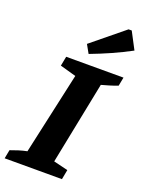

<svg xmlns="http://www.w3.org/2000/svg" viewBox="-197 -1000 816 1080"><g transform="rotate(20 211.5 -460.0)"><path d="M-28 0 -18 -52Q6 -61 30 -68.5Q54 -76 79 -81L187 -571L91 -598L102 -655H445L435 -603Q408 -593 384.5 -586Q361 -579 339 -573L240 -79L326 -58L315 0ZM215 -713 187 -763 379 -920H398L451 -819Q393 -788 334.5 -762Q276 -736 215 -713Z"/></g></svg>

Font: Piazzolla
Style: Bold Italic
Weight: 700
Italic angle: -11.3°
Designer: Juan Pablo del Peral
Foundry: Huerta Tipografica
Version: Version 1.330